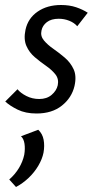

<svg xmlns="http://www.w3.org/2000/svg" viewBox="-20 -445 384 768"><path d="M126 9Q82 9 50.5 -6.5Q19 -22 1 -39L50 -88Q62 -73 85.5 -61Q109 -49 137 -49Q167 -49 186.5 -65.5Q206 -82 211 -104Q216 -129 202 -147Q188 -165 165 -181Q142 -197 119.5 -216Q97 -235 85.5 -261.5Q74 -288 82 -326Q92 -372 130.5 -398.5Q169 -425 224 -425Q258 -425 284.5 -416Q311 -407 331 -394L289 -340Q277 -354 257 -362Q237 -370 215 -370Q185 -370 167.5 -356.5Q150 -343 146 -323Q141 -301 155.5 -283.5Q170 -266 193 -250Q216 -234 239 -214.5Q262 -195 274.5 -168Q287 -141 278 -101Q267 -54 227.5 -22.5Q188 9 126 9ZM44 303 17 273Q40 253 55.5 227.5Q71 202 77 174Q81 150 78 130Q75 110 64 100L133 74Q150 90 154.5 114Q159 138 154 166Q149 191 133.5 217.5Q118 244 95 266Q72 288 44 303Z"/></svg>

Font: Ysabeau Infant Medium
Style: Italic
Weight: 500
Italic angle: -12°
Designer: Christian Thalmann (Catharsis Fonts)
Version: Version 2.001;gftools[0.9.30]; featfreeze: ss01,ss02,lnum